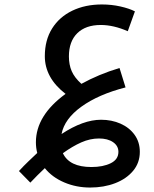

<svg xmlns="http://www.w3.org/2000/svg" viewBox="-20 -520 692 861"><path d="M543 -128Q422 -97 345.5 -42Q269 13 256 81Q353 17 433 17Q481 17 520.5 34.5Q560 52 583.5 84.5Q607 117 607 161Q607 210 577 246Q547 282 496.5 301.5Q446 321 384 321Q322 321 268 298Q214 275 181 234Q164 250 148 266Q132 282 116 299L65 247Q86 224 107 204Q128 184 147 166Q141 143 141 118Q141 -2 274 -99Q181 -171 181 -268Q181 -340 213.5 -392Q246 -444 304 -472Q362 -500 437 -500Q480 -500 520 -491Q560 -482 585 -469L553 -380Q489 -408 432 -408Q364 -408 326.5 -371Q289 -334 289 -267Q289 -230 301.5 -201Q314 -172 345 -144Q383 -165 426 -183Q469 -201 516 -215ZM424 101Q384 101 344.5 118.5Q305 136 262 167Q291 229 390 229Q442 229 476.5 212Q511 195 511 161Q511 134 487 117.5Q463 101 424 101Z"/></svg>

Font: Noto Kufi Arabic Medium
Style: Regular
Weight: 500
Designer: Monotype Design Team, David Williams, Khaled Hosny
Foundry: Google LLC
Version: Version 2.109; ttfautohint (v1.8.4.7-5d5b)